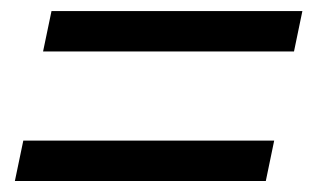

<svg xmlns="http://www.w3.org/2000/svg" viewBox="-20 -479 565 346"><path d="M57.6 -386.2 72.8 -459H524.9L509.8 -386.2ZM6.8 -152.8 22 -225.6H474.1L459 -152.8Z"/></svg>

Font: Reddit Sans
Style: Italic
Weight: 400
Italic angle: -11.25°
Designer: Stephen Hutchings
Version: Version 1.013